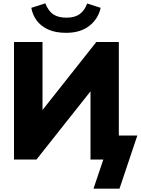

<svg xmlns="http://www.w3.org/2000/svg" viewBox="-20 -957 844 1152"><path d="M377 -760Q312 -760 268 -780.5Q224 -801 199.5 -835Q175 -869 168 -910L252 -937Q270 -891 299.5 -871Q329 -851 379 -851Q430 -851 459.5 -873.5Q489 -896 503 -936L584 -910Q569 -843 515.5 -801.5Q462 -760 377 -760ZM541 175 600 0H523V-409L199 0H64V-705H235V-297L558 -705H693V-144H804L697 175Z"/></svg>

Font: Nunito Sans Black
Style: Regular
Weight: 900
Designer: Vernon Adams
Foundry: Vernon Adams
Version: Version 3.006; ttfautohint (v1.8.3)